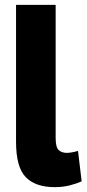

<svg xmlns="http://www.w3.org/2000/svg" viewBox="-20 -760 356 790"><path d="M209 -740V-192Q209 -154 221.5 -142.5Q234 -131 255 -131Q272 -131 301 -139L316 -14Q294 -4 266 3Q238 10 205 10Q126 10 86 -31Q46 -72 46 -177V-740Z"/></svg>

Font: Georama
Style: Bold
Weight: 700
Designer: Jean-Baptiste Levee
Foundry: Production Type
Version: Version 1.000